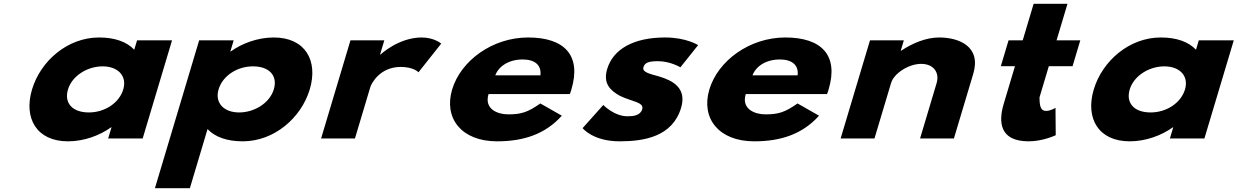

<svg xmlns="http://www.w3.org/2000/svg" viewBox="-20 -724 6472 1004"><path d="M147.4 -256C102.6 -106 171.4 15 335.4 15C420.1 15 502 -16 560.6 -58H563L545.6 0H726.1L879.6 -513H696.7L682 -464C643.4 -505 581.4 -528 497.9 -528C333.8 -528 192.3 -406 147.4 -256ZM335.4 -256C356.7 -327 435.8 -377 516.8 -377C596.7 -377 645.6 -327 624.4 -256C603.5 -186 528.2 -136 444.7 -136C357.6 -136 314.5 -186 335.4 -256Z M1599.9 -257C1644.8 -407 1576 -528 1411.9 -528C1327.2 -528 1245.3 -497 1186.8 -455H1184.6L1201.9 -513H1021.4L790.2 260H972.9L1065.3 -49C1103.9 -8 1166 15 1249.5 15C1413.5 15 1555 -107 1599.9 -257ZM1411.9 -257C1390.7 -186 1311.6 -136 1230.5 -136C1150.6 -136 1101.9 -186 1123.1 -257C1144.1 -327 1219.1 -377 1302.6 -377C1389.7 -377 1432.8 -327 1411.9 -257Z M1659.1 0H1836.1L1916.9 -270C1920.8 -283 1963.7 -374 2075.1 -374C2143.7 -374 2168.3 -346 2168.3 -346L2287.2 -496C2287.2 -496 2250.8 -528 2184.8 -528C2064.3 -528 1969.9 -439 1969.9 -439H1967.5L1989.6 -513H1812.6Z M2959.7 -232C2962.5 -238 2965.8 -249 2967.9 -256C3021.7 -436 2930.2 -528 2741.7 -528C2554.1 -528 2389.2 -406 2344.3 -256C2299.7 -107 2391.7 15 2579.2 15C2717.2 15 2830.9 -22 2917.9 -119L2805.5 -183C2739.7 -137 2706.1 -126 2637.2 -126C2582.7 -126 2510.9 -153 2534.6 -232ZM2569.9 -330C2587.6 -377 2639.5 -413 2713.3 -413C2776.2 -413 2812.3 -384 2805.9 -330Z M3457.7 -528C3294.4 -528 3186.4 -468 3155 -363C3131.9 -286 3173.2 -250 3221.3 -223C3282.5 -193 3349.4 -190 3338.3 -153C3328.1 -119 3290.9 -116 3260.7 -116C3191.7 -116 3134.7 -175 3134.7 -175L3026.5 -54C3026.5 -54 3079.9 15 3220.3 15C3347.3 15 3496.3 -9 3541.5 -160C3572.9 -265 3496.2 -303 3427 -324C3377.9 -338 3336.7 -346 3344.8 -373C3352 -397 3373.4 -404 3420.6 -404C3486 -404 3537.9 -372 3537.9 -372L3630.6 -488C3630.6 -488 3569.5 -528 3457.7 -528Z M4304.7 -232C4307.5 -238 4310.8 -249 4312.9 -256C4366.7 -436 4275.2 -528 4086.7 -528C3899.1 -528 3734.2 -406 3689.3 -256C3644.7 -107 3736.7 15 3924.2 15C4062.2 15 4175.9 -22 4262.9 -119L4150.5 -183C4084.7 -137 4051.1 -126 3982.2 -126C3927.7 -126 3855.9 -153 3879.6 -232ZM3914.9 -330C3932.6 -377 3984.5 -413 4058.3 -413C4121.2 -413 4157.3 -384 4150.9 -330Z M4375.8 0H4552.8L4639.6 -290C4654.8 -341 4732.4 -390 4796.5 -390C4865.5 -390 4893.2 -341 4877.9 -290L4791.2 0H4968.2L5069.3 -338C5112.1 -481 4995.1 -528 4891 -528C4823.3 -528 4752.9 -499 4692.5 -459H4690.1L4706.3 -513H4529.3Z M5327.9 -513H5253.9L5213.5 -378H5287.5L5228.6 -181C5201.4 -90 5204 15 5359 15C5434.1 15 5500.6 -17 5500.6 -17L5499.4 -160C5499.4 -160 5473.6 -144 5450.6 -144C5422.6 -144 5415.8 -167 5415.8 -215L5464.5 -378H5588.6L5629 -513H5504.9L5562 -704H5385Z M5699.4 -256C5654.6 -106 5723.4 15 5887.4 15C5972.1 15 6054 -16 6112.6 -58H6115L6097.6 0H6278.1L6431.6 -513H6248.7L6234 -464C6195.4 -505 6133.4 -528 6049.9 -528C5885.8 -528 5744.3 -406 5699.4 -256ZM5887.4 -256C5908.7 -327 5987.8 -377 6068.8 -377C6148.7 -377 6197.6 -327 6176.4 -256C6155.5 -186 6080.2 -136 5996.7 -136C5909.6 -136 5866.5 -186 5887.4 -256Z"/></svg>

Font: Hussar
Style: BdSuprExtOblThree
Weight: 700
Foundry: Cannot Into Space Fonts
Version: Version 2.00